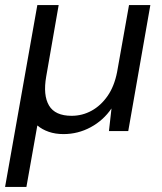

<svg xmlns="http://www.w3.org/2000/svg" viewBox="-34 -516 639 756"><path d="M-14 220 113 -496H197L148 -215Q135 -141 159 -100.5Q183 -60 248 -60Q290 -60 326.5 -80Q363 -100 389.5 -138Q416 -176 427 -232L474 -496H558L471 0H395L405 -89Q373 -42 323 -15Q273 12 216 12Q184 12 158 3Q132 -6 113 -22L70 220Z"/></svg>

Font: DM Sans 17pt
Style: Italic
Weight: 400
Italic angle: -10°
Version: Version 4.004;gftools[0.9.30]